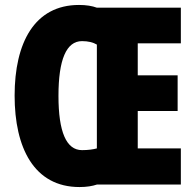

<svg xmlns="http://www.w3.org/2000/svg" viewBox="-20 -745 790 775"><path d="M299 -725C119 -725 39 -572 39 -359C39 -149 117 10 301 10C330 10 353 6 371 0H710V-146H536V-297H697V-441H536V-570H710V-714H371C352 -721 328 -725 299 -725ZM311 -579C336 -579 356 -574 371 -565V-146C356 -142 336 -139 311 -139C248 -139 216 -212 216 -358C216 -505 248 -579 311 -579Z"/></svg>

Font: Noto Sans Thai ExtCond Blk
Style: Regular
Weight: 900
Width: 2
Designer: Monotype Design Team
Foundry: Monotype Imaging Inc.
Version: Version 2.002